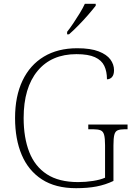

<svg xmlns="http://www.w3.org/2000/svg" viewBox="-20 -977 699 1007"><path d="M379 10Q271 10 200 -36Q129 -82 94 -164.5Q59 -247 59 -358Q59 -472 98 -554Q137 -636 210 -680Q283 -724 385 -724Q455 -724 497.5 -707.5Q540 -691 559 -665Q578 -639 578 -609Q578 -585 567.5 -573Q557 -561 541 -561Q541 -602 527 -631.5Q513 -661 478 -677Q443 -693 381 -693Q250 -693 177 -605Q104 -517 104 -358Q104 -255 133.5 -179.5Q163 -104 226 -63Q289 -22 390 -22Q429 -22 467.5 -28Q506 -34 531 -45V-215Q531 -252 526 -270Q521 -288 507.5 -293.5Q494 -299 470 -299H443V-324H649V-299H633Q610 -299 597 -293.5Q584 -288 579.5 -269.5Q575 -251 575 -214V-28Q533 -8 486.5 1Q440 10 379 10ZM332 -810Q347 -829 364.5 -855Q382 -881 398.5 -908Q415 -935 425 -957H482V-947Q469 -930 444 -901Q419 -872 391 -843.5Q363 -815 342 -797H332Z"/></svg>

Font: Noto Serif ExtraLight
Style: Regular
Weight: 200
Designer: Monotype Design Team
Foundry: Monotype Imaging Inc.
Version: Version 2.015; ttfautohint (v1.8.4.7-5d5b)